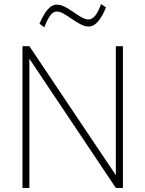

<svg xmlns="http://www.w3.org/2000/svg" viewBox="-20 -928 718 948"><path d="M91 0V-700H125L552 -63V-700H587V0H552L125 -638V0ZM199 -793 175 -811Q184 -833 196.5 -854.5Q209 -876 225 -890.5Q241 -905 260 -905Q280 -905 301 -894Q322 -883 342.5 -868.5Q363 -854 382 -843Q401 -832 417 -832Q434 -832 449.5 -850Q465 -868 479 -908L503 -892Q487 -849 465 -823Q443 -797 417 -797Q399 -797 378 -808Q357 -819 335.5 -834Q314 -849 295 -860Q276 -871 262 -871Q240 -871 225 -847.5Q210 -824 199 -793Z"/></svg>

Font: Zen Kaku Gothic Antique Light
Style: Regular
Weight: 300
Designer: Yoshimichi Ohira
Foundry: Positype
Version: Version 1.001